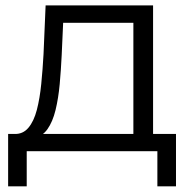

<svg xmlns="http://www.w3.org/2000/svg" viewBox="-20 -545 691 692"><path d="M101.9 -48.5 31 -62.2Q62.3 -60.8 82.2 -84.3Q102.1 -107.8 112.8 -149Q123.5 -190.2 128.7 -242.6Q133.9 -294.9 136.9 -350.1L144.4 -525.5H531.7V-33.8H460.7V-462.9H207.6L202.3 -345.6Q199.8 -292.8 195.2 -241.8Q190.5 -190.8 180.2 -148.4Q169.8 -106 151 -79.4Q132.2 -52.8 101.9 -48.5ZM9.3 126.6V-62.2H614.3V126.6H547.2V0H76.3V126.6Z"/></svg>

Font: Montserrat Thin
Style: Regular
Weight: 100
Designer: Julieta Ulanovsky
Foundry: Julieta Ulanovsky
Version: Version 9.000